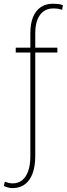

<svg xmlns="http://www.w3.org/2000/svg" viewBox="-47 -780 353 1014"><path d="M255.9 -528.3V-502.4H139.2V43.5Q139.2 98.1 125 136.2Q110.8 174.3 84 193.8Q57.1 213.4 19.5 213.4Q7.3 213.4 -3.7 210.4Q-14.6 207.5 -26.9 202.6L-21.5 179.7Q-14.6 182.6 -2.9 185.5Q8.8 188.5 19.5 188.5Q49.3 188.5 70.3 171.6Q91.3 154.8 102.3 122.3Q113.3 89.8 113.3 43.5V-502.4H36.1V-528.3H113.3V-605Q113.3 -655.3 127.4 -689.7Q141.6 -724.1 168.2 -742.2Q194.8 -760.3 231.9 -760.3Q244.6 -760.3 258.5 -759Q272.5 -757.8 285.2 -752.4L281.2 -728Q270 -731.9 259.8 -733.6Q249.5 -735.4 233.4 -735.4Q204.1 -735.4 182.9 -720Q161.6 -704.6 150.4 -675.3Q139.2 -646 139.2 -605V-528.3Z"/></svg>

Font: Roboto Condensed Thin
Style: Regular
Weight: 250
Width: 3
Designer: Christian Robertson
Foundry: Google
Version: Version 3.009; 2024